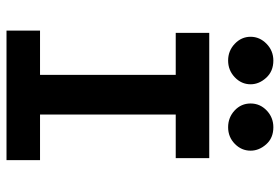

<svg xmlns="http://www.w3.org/2000/svg" viewBox="-155 -705 860 590"><g transform="rotate(90 275.0 -410.0)"><path d="M74 0V-103H210V-520H81V-623H466V-520H332V-103H472V0ZM166 -681Q136 -681 114.5 -701.5Q93 -722 93 -750Q93 -778 114.5 -799Q136 -820 166 -820Q199 -820 219 -798Q239 -776 239 -750Q239 -722 217.5 -701.5Q196 -681 166 -681ZM371 -681Q341 -681 319.5 -701Q298 -721 298 -750Q298 -779 319.5 -799.5Q341 -820 371 -820Q404 -820 423.5 -798Q443 -776 443 -750Q443 -722 422 -701.5Q401 -681 371 -681Z"/></g></svg>

Font: Inconsolata SemiExpanded ExtraBold
Style: Regular
Weight: 800
Width: 6
Monospace: yes
Designer: Raph Levien, Cyreal, Brenton Simpson
Foundry: Raph Levien, Cyreal, Google
Version: Version 3.001; ttfautohint (v1.8.2.53-6de2)